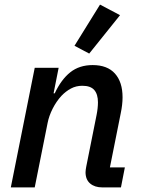

<svg xmlns="http://www.w3.org/2000/svg" viewBox="-20 -815 615 835"><path d="M131 0H27L131 -520H235L213 -409H218Q246 -469 285.5 -500.5Q325 -532 383 -532Q447 -532 480 -495Q513 -458 513 -392Q513 -376 511 -358.5Q509 -341 505 -322L458 -87H523L506 0H425Q392 0 372 -17Q352 -34 352 -66Q352 -72 353 -78Q354 -84 355 -90L400 -315Q403 -330 404.5 -344Q406 -358 406 -370Q406 -405 390 -423.5Q374 -442 338 -442Q311 -442 288.5 -430Q266 -418 247 -398Q225 -374 209 -342.5Q193 -311 187 -280ZM502 -749 368 -582 304 -616 415 -795Z"/></svg>

Font: IBM Plex Sans Medium
Style: Italic
Weight: 500
Italic angle: -11.31°
Designer: Mike Abbink, Paul van der Laan, Pieter van Rosmalen
Foundry: Bold Monday
Version: Version 3.201